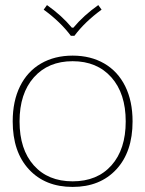

<svg xmlns="http://www.w3.org/2000/svg" viewBox="-20 -726 572 756"><path d="M152 -688 165 -706Q223 -665 263 -617H269Q309 -665 367 -706L380 -688Q314 -640 273 -585H259Q218 -640 152 -688ZM30 -248Q30 -328 59 -386.5Q88 -445 141.5 -476Q195 -507 266 -507Q337 -507 390.5 -476Q444 -445 473 -386.5Q502 -328 502 -248Q502 -128 438 -59Q374 10 266 10Q158 10 94 -59Q30 -128 30 -248ZM475 -248Q475 -358 418.5 -421.5Q362 -485 266 -485Q170 -485 113.5 -421.5Q57 -358 57 -248Q57 -138 113 -75Q169 -12 266 -12Q363 -12 419 -75Q475 -138 475 -248Z"/></svg>

Font: Trirong Thin
Style: Regular
Weight: 250
Designer: Katatrad Team
Foundry: CadsonDemak
Version: Version 1.001